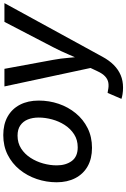

<svg xmlns="http://www.w3.org/2000/svg" viewBox="188 -778 797 1214"><g transform="rotate(-90 587.0 -171.5)"><path d="M258.8 11.2Q190.4 11.2 141.8 -16.4Q93.3 -43.9 67.1 -94.5Q41 -145 41 -212.4Q41 -277.3 61.5 -337.9Q82 -398.4 120.8 -446.3Q159.7 -494.1 214.8 -522Q270 -549.8 339.4 -549.8Q407.7 -549.8 456.5 -522.2Q505.4 -494.6 531.5 -444.1Q557.6 -393.6 557.6 -325.7Q557.6 -259.8 537.1 -199.5Q516.6 -139.2 477.5 -91.6Q438.5 -43.9 383.3 -16.4Q328.1 11.2 258.8 11.2ZM262.2 -79.1Q309.1 -79.1 344.2 -101.8Q379.4 -124.5 403.1 -161.1Q426.8 -197.8 438.5 -241.2Q450.2 -284.7 450.2 -325.7Q450.2 -364.7 438 -394.8Q425.8 -424.8 400.6 -442.1Q375.5 -459.5 335.9 -459.5Q289.6 -459.5 254.4 -436.8Q219.2 -414.1 195.6 -377.4Q171.9 -340.8 159.9 -297.4Q147.9 -253.9 147.9 -211.9Q147.9 -154.3 175.5 -116.7Q203.1 -79.1 262.2 -79.1ZM568.4 197.3 606 109.9 622.1 112.3Q648.4 118.2 670.4 114.5Q692.4 110.8 710.4 94.2Q728.5 77.6 743.7 44.4L763.7 2L647 -542.5H758.3L814.9 -235.4Q824.2 -185.1 828.1 -135Q832 -85 837.4 -35.6H805.2Q827.1 -85 848.4 -135.3Q869.6 -185.5 895.5 -235.4L1055.2 -542.5H1173.8L834.5 77.6Q811.5 120.1 782.5 148.9Q753.4 177.7 718.3 192.6Q683.1 207.5 639.6 207.5Q617.2 207.5 597.9 204.3Q578.6 201.2 568.4 197.3Z"/></g></svg>

Font: Inter 16pt Medium
Style: Italic
Weight: 500
Italic angle: -9.3988°
Version: Version 4.001;git-66647c0bb